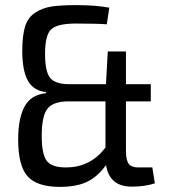

<svg xmlns="http://www.w3.org/2000/svg" viewBox="-20 -720 661 750"><path d="M575 -66 585 -4Q547 9 494 9Q408 9 394 -75Q360 -28 318.5 -9Q277 10 214 10Q125 10 88 -31Q51 -72 51 -175Q51 -258 76 -304Q101 -350 160 -356V-360Q110 -366 88.5 -405.5Q67 -445 67 -521Q67 -581 78 -616.5Q89 -652 117.5 -670.5Q146 -689 181 -694.5Q216 -700 278 -700Q354 -700 407 -690L397 -625Q362 -628 276 -628Q205 -628 180.5 -606Q156 -584 156 -509Q156 -439 176.5 -415Q197 -391 252 -391H394L401 -519H472V-391H569V-324H472V-131Q472 -95 482.5 -80.5Q493 -66 519 -66ZM237 -66Q334 -66 392 -144V-324H248Q188 -324 165.5 -295.5Q143 -267 143 -189Q143 -118 162.5 -92Q182 -66 237 -66Z"/></svg>

Font: exo2condensed_r
Style: Regular
Weight: 400
Width: 3
Designer: Natanael Gama
Version: Version 1.001;PS 001.001;hotconv 1.0.70;makeotf.lib2.5.58329